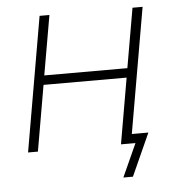

<svg xmlns="http://www.w3.org/2000/svg" viewBox="-49 -566 676 739"><g transform="rotate(-5 289.0 -196.0)"><path d="M490 -520 450 -290H129L169 -520H131L41 0H79L123 -254H444L400 0H456L398 128H435L509 -36H445L529 -520Z"/></g></svg>

Font: Fixel Text 20240404 ExtraLight
Style: Italic
Weight: 200
Width: 4
Italic angle: -10°
Designer: AlfaBravo + MacPaw
Foundry: Kyrylo Tkachov, Marchela Mozhyna, Serhii Makarenko, Maria Weinstein, Zakhar Kryvoshyya
Version: Version 1.211;Glyphs 3.2 (3225)